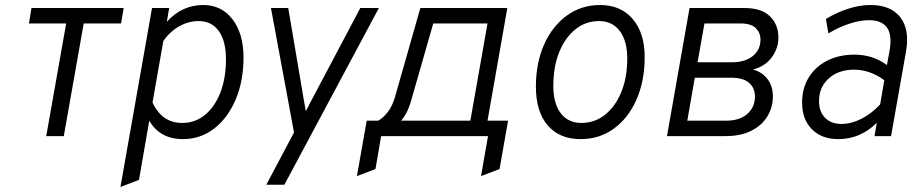

<svg xmlns="http://www.w3.org/2000/svg" viewBox="-20 -543 3653 766"><path d="M164.5 0 244 -449.5H95.5L105.5 -511H473.5L463 -449.5H314L234.5 0Z M460.5 203 586.5 -511H655L645.5 -456Q706 -523 791 -523Q864 -523 907.8 -465.8Q951.5 -408.5 951.5 -313.5Q951.5 -219.5 920.2 -146Q889 -72.5 834.5 -30.2Q780 12 710 12Q618 12 575.5 -61.5L534.5 174.5ZM707.5 -52.5Q759 -52.5 798.2 -85Q837.5 -117.5 859.5 -174.5Q881.5 -231.5 881.5 -306.5Q881.5 -379 853 -419Q824.5 -459 772 -459Q732 -459 694.5 -437.8Q657 -416.5 631.5 -379L588.5 -134.5Q625.5 -52.5 707.5 -52.5Z M1042.5 194 1153 -14.5 1061 -511H1130L1189.5 -159.5Q1192 -145 1194.8 -129Q1197.5 -113 1200 -99Q1206.5 -112 1215 -128.2Q1223.5 -144.5 1231.5 -159.5L1417.5 -511H1491.5L1114.5 194Z M1404 159.5 1443 -61.5H1489Q1510 -73.5 1527.8 -97Q1545.5 -120.5 1556 -156.5L1657 -511H2004L1925 -61.5H2007L1973 131.5L1899 159.5L1927 0H1500.5L1478 131.5ZM1580 -61.5H1856.5L1925 -449.5H1708.5L1621 -144Q1612.5 -114 1602 -94Q1591.5 -74 1580 -61.5Z M2296.5 12Q2212 12 2165 -43Q2118 -98 2118 -197.5Q2118 -292.5 2151 -366Q2184 -439.5 2241.8 -481.2Q2299.5 -523 2374.5 -523Q2456.5 -523 2504.2 -467.2Q2552 -411.5 2552 -315.5Q2552 -219.5 2519.2 -145.5Q2486.5 -71.5 2429 -29.8Q2371.5 12 2296.5 12ZM2299.5 -52.5Q2353 -52.5 2394.2 -85.5Q2435.5 -118.5 2459 -176.5Q2482.5 -234.5 2482.5 -309.5Q2482.5 -380 2452.5 -419.5Q2422.5 -459 2370 -459Q2316.5 -459 2275.5 -426Q2234.5 -393 2211 -334.8Q2187.5 -276.5 2187.5 -200.5Q2187.5 -130.5 2217 -91.5Q2246.5 -52.5 2299.5 -52.5Z M2641 0 2731 -511H2949.5Q3018.5 -511 3052 -477.8Q3085.5 -444.5 3085.5 -393.5Q3085.5 -350 3058.8 -314Q3032 -278 2984 -265.5Q3020.5 -256 3042 -227.5Q3063.5 -199 3063.5 -159Q3063.5 -115 3041.5 -78.8Q3019.5 -42.5 2977.2 -21.2Q2935 0 2875 0ZM2763 -294.5H2900.5Q2952 -294.5 2983 -319.2Q3014 -344 3014 -385.5Q3014 -411.5 2995.5 -430.5Q2977 -449.5 2933.5 -449.5H2790.5ZM2722 -61.5H2877Q2931 -61.5 2961.5 -88.5Q2992 -115.5 2992 -158Q2992 -191.5 2968.8 -212.2Q2945.5 -233 2896 -233H2752Z M3324.5 12Q3258 12 3219 -27.5Q3180 -67 3180 -134Q3180 -190.5 3206.2 -233.5Q3232.5 -276.5 3279.8 -300.8Q3327 -325 3389 -325Q3462 -325 3518.5 -283.5L3528.5 -338Q3552 -462.5 3446.5 -462.5Q3412 -462.5 3368.8 -448.5Q3325.5 -434.5 3285 -409.5L3275 -467.5Q3369.5 -523 3453 -523Q3534 -523 3571.8 -474.2Q3609.5 -425.5 3595 -340L3535 0H3469L3478 -53Q3412.5 12 3324.5 12ZM3337 -48.5Q3376 -48.5 3416.2 -68.8Q3456.5 -89 3491.5 -126.5L3508 -223Q3450.5 -265 3388 -265Q3325 -265 3286.2 -230Q3247.5 -195 3247.5 -139.5Q3247.5 -97.5 3271.8 -73Q3296 -48.5 3337 -48.5Z"/></svg>

Font: Overpass Light
Style: Italic
Weight: 300
Italic angle: -10°
Designer: Delve Withrington, Dave Bailey, Thomas Jockin
Foundry: Delve Fonts LLC
Version: Version 4.000; ttfautohint (v1.8.3)